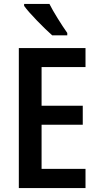

<svg xmlns="http://www.w3.org/2000/svg" viewBox="-20 -959 504 979"><path d="M76 0V-714H416V-617H192V-420H402V-323H192V-98H416V0ZM323 -791V-779H246Q215 -806 168.5 -854Q122 -902 103 -929V-939H232Q247 -909 274 -865.5Q301 -822 323 -791Z"/></svg>

Font: Noto Sans Display Medium Narrow
Style: Regular
Weight: 500
Width: 4
Designer: Monotype Design team
Foundry: Monotype Imaging Inc.
Version: Version 1.000